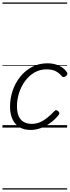

<svg xmlns="http://www.w3.org/2000/svg" viewBox="-20 -1030 564 1550"><path d="M228 19Q172 19 135 -4.5Q98 -28 79.5 -70.5Q61 -113 61 -169Q61 -236 82.5 -299Q104 -362 144 -411.5Q184 -461 239.5 -490Q295 -519 363 -519Q418 -519 459 -498.5Q500 -478 520 -447Q526 -438 524 -431Q522 -424 512 -415Q502 -408 493 -408Q484 -408 478 -416Q459 -439 431.5 -454.5Q404 -470 356 -470Q301 -470 257 -444Q213 -418 181.5 -374.5Q150 -331 133.5 -278Q117 -225 117 -171Q117 -127 129.5 -95.5Q142 -64 168.5 -47.5Q195 -31 234 -30Q270 -30 300.5 -42.5Q331 -55 360.5 -78.5Q390 -102 419 -133Q427 -142 435.5 -140Q444 -138 451 -131Q458 -125 459 -117Q460 -109 452 -100Q420 -61 382 -34.5Q344 -8 305 5.5Q266 19 228 19ZM0 490H522V500H0ZM0 -20H522V0H0ZM0 -505H522V-500H0ZM0 -1010H522V-1000H0Z"/></svg>

Font: Playwrite AU VIC Guides
Style: Regular
Weight: 400
Designer: Veronika Burian, José Scaglione
Foundry: TypeTogether
Version: Version 1.003